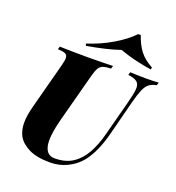

<svg xmlns="http://www.w3.org/2000/svg" viewBox="-168 -1089 1131 1235"><g transform="rotate(20 398.0 -471.0)"><path d="M651 -512Q669 -579 672.5 -614.5Q676 -650 658.5 -666Q641 -682 595 -688L601 -708Q621 -707 652.5 -706Q684 -705 712 -705Q735 -705 757.5 -706Q780 -707 796 -708L790 -688Q758 -682 739 -667Q720 -652 706.5 -620.5Q693 -589 678 -532L616 -291Q580 -153 518 -79Q482 -37 428.5 -11.5Q375 14 313 14Q222 14 168 -13Q114 -40 91 -81Q71 -119 70.5 -168.5Q70 -218 89 -288L172 -602Q182 -639 180 -656.5Q178 -674 162.5 -680.5Q147 -687 113 -688L119 -708Q148 -707 199.5 -706Q251 -705 308 -705Q358 -705 403 -706Q448 -707 483 -708L477 -688Q443 -687 424 -680.5Q405 -674 394.5 -656.5Q384 -639 374 -602L286 -271Q268 -202 263 -154.5Q258 -107 265.5 -77.5Q273 -48 290 -34.5Q307 -21 332 -21Q407 -21 457 -54.5Q507 -88 539 -147Q571 -206 590 -280ZM500 -824Q454 -808 396.5 -794.5Q339 -781 275 -770L270 -784Q361 -813 439.5 -859.5Q518 -906 565 -956H583Q602 -898 632.5 -857Q663 -816 722 -784L718 -770Q668 -778 630 -786.5Q592 -795 561 -804Q530 -813 500 -824Z"/></g></svg>

Font: Playfair Display Black
Style: Italic
Weight: 900
Italic angle: -14°
Designer: Claus Eggers Sørensen
Foundry: Claus Eggers Sørensen
Version: Version 1.203